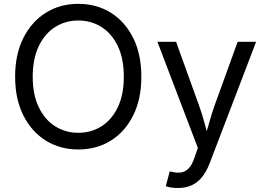

<svg xmlns="http://www.w3.org/2000/svg" viewBox="-20 -757 1359 985"><path d="M381.8 9.8Q288.1 9.8 215.1 -35.6Q142.1 -81.1 99.9 -164.8Q57.6 -248.5 57.6 -363.3Q57.6 -478.5 99.9 -562.3Q142.1 -646 215.1 -691.7Q288.1 -737.3 381.8 -737.3Q475.6 -737.3 548.6 -691.7Q621.6 -646 663.3 -562.3Q705.1 -478.5 705.1 -363.3Q705.1 -248.5 663.3 -164.8Q621.6 -81.1 548.6 -35.6Q475.6 9.8 381.8 9.8ZM381.8 -75.7Q446.8 -75.7 499.8 -108.6Q552.7 -141.6 584 -206.1Q615.2 -270.5 615.2 -363.3Q615.2 -457 584 -521.5Q552.7 -585.9 499.8 -618.9Q446.8 -651.9 381.8 -651.9Q316.4 -651.9 263.4 -618.7Q210.4 -585.4 179.2 -521Q147.9 -456.5 147.9 -363.3Q147.9 -270.5 179.2 -206.3Q210.4 -142.1 263.4 -108.9Q316.4 -75.7 381.8 -75.7ZM830.6 198.2 850.6 122.6 864.7 125Q890.1 130.9 911.1 127.2Q932.1 123.5 949 105.7Q965.8 87.9 978 50.8L995.1 2L787.6 -542.5H883.3L999 -221.7Q1017.1 -172.4 1029.8 -124Q1042.5 -75.7 1056.6 -29.8H1025.4Q1039.1 -75.7 1052.2 -124.3Q1065.4 -172.9 1083 -221.7L1199.2 -542.5H1293.9L1054.7 83Q1038.1 125.5 1015.1 153.1Q992.2 180.7 961.9 194.1Q931.6 207.5 893.6 207.5Q871.6 207.5 855 204.6Q838.4 201.7 830.6 198.2Z"/></svg>

Font: Inter 16pt
Style: Regular
Weight: 400
Version: Version 4.001;git-66647c0bb